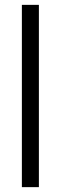

<svg xmlns="http://www.w3.org/2000/svg" viewBox="-20 -770 250 790"><path d="M140 -750V0H70V-750Z"/></svg>

Font: HansKendrickRegular
Style: Regular
Weight: 400
Designer: Alfredo Marco Pradil
Foundry: Hanken Studio
Version: Version 1.000;PS 001.001;hotconv 1.0.56